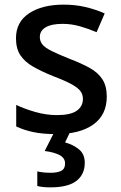

<svg xmlns="http://www.w3.org/2000/svg" viewBox="-20 -569 524 829"><path d="M441 -152Q441 -73 383 -31.5Q325 10 222 10Q165 10 124.5 1.5Q84 -7 50 -23V-116Q85 -99 132.5 -85.5Q180 -72 225 -72Q285 -72 311.5 -91Q338 -110 338 -142Q338 -160 328 -174.5Q318 -189 290.5 -204.5Q263 -220 210 -240Q158 -261 122.5 -281.5Q87 -302 68 -330.5Q49 -359 49 -404Q49 -474 105.5 -511.5Q162 -549 255 -549Q304 -549 347.5 -539Q391 -529 432 -511L397 -430Q362 -445 325 -455.5Q288 -466 250 -466Q202 -466 177 -451Q152 -436 152 -409Q152 -390 164 -376Q176 -362 204.5 -348Q233 -334 283 -314Q333 -295 368.5 -275Q404 -255 422.5 -226Q441 -197 441 -152ZM346 134Q346 184 310 212Q274 240 197 240Q163 240 141 234V171Q166 177 199 177Q228 177 244.5 168.5Q261 160 261 137Q261 113 237 100.5Q213 88 173 83L215 0H283L261 46Q295 55 320.5 75.5Q346 96 346 134Z"/></svg>

Font: Noto Sans Gurmukhi Medium
Style: Regular
Weight: 500
Designer: Jelle Bosma - Monotype Design Team
Foundry: Monotype Imaging Inc.
Version: Version 2.004; ttfautohint (v1.8.4.7-5d5b)